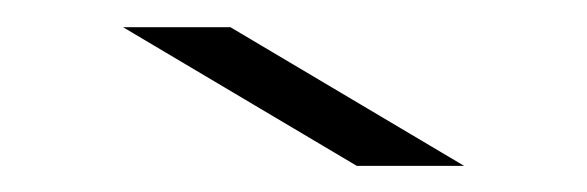

<svg xmlns="http://www.w3.org/2000/svg" viewBox="-20 -682 440 144"><path d="M328.1 -557.6H247.6L72.3 -661.6H152.8Z"/></svg>

Font: Agdasima
Style: Regular
Weight: 400
Width: 3
Designer: The DocRepair Project, Patric King
Foundry: Google
Version: Version 2.002